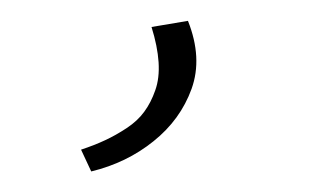

<svg xmlns="http://www.w3.org/2000/svg" viewBox="-20 -26 300 185"><path d="M67.9 139.2 58.1 118.2Q71.3 113.8 81.3 109.1Q91.3 104.5 102.1 97.4Q112.8 90.3 119.1 81.5Q125.5 72.8 129.6 61Q133.8 49.3 132.8 33.9Q131.8 18.6 126 0L161.1 -5.9Q175.3 29.8 164.6 59.6Q153.8 89.4 127.9 110.1Q102.1 130.9 67.9 139.2Z"/></svg>

Font: Antic Didone
Style: Regular
Weight: 400
Designer: Santiago Orozco
Foundry: Santiago Orozco
Version: Version 2.000